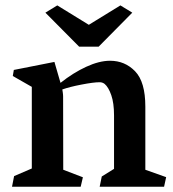

<svg xmlns="http://www.w3.org/2000/svg" viewBox="-20 -705 654 725"><path d="M28.3 -418 32.2 -440.9 185.5 -471.2 208.5 -392.1Q256.3 -430.2 305.7 -452.9Q355 -475.6 395.5 -475.6Q451.7 -475.6 490.2 -435.8Q528.8 -396 528.8 -302.2V-64L607.4 -36.1L599.6 0H356.4L364.3 -38.6L410.6 -67.4V-269Q410.6 -315.9 400.1 -345.9Q389.6 -376 375 -388.2Q366.7 -394.5 356.4 -394.5Q333.5 -394.5 288.1 -385.7Q242.7 -377 215.3 -367.2Q215.8 -364.7 217 -356.2Q218.3 -347.7 218.3 -340.8L218.8 -64L293 -35.6L284.7 0H25.4L33.2 -40L100.1 -68.8V-377ZM434.6 -684.6 479.5 -657.2 352.5 -528.8H278.8L151.4 -657.2L196.3 -684.6L315.4 -611.3Z"/></svg>

Font: Vesper Libre Medium
Style: Regular
Weight: 500
Designer: Robert Keller & Kimya Gandhi
Foundry: Mota Italic
Version: Version 1.058